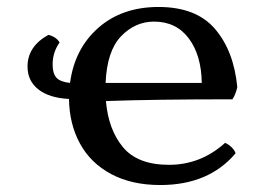

<svg xmlns="http://www.w3.org/2000/svg" viewBox="-20 -524 730 551"><path d="M656 -84Q579 7 440 7Q358 7 299 -24.5Q240 -56 209.5 -112Q179 -168 178 -240Q121 -243 90 -267.5Q59 -292 59 -333Q59 -391 119 -424Q142 -418 151 -402Q131 -374 131 -339Q131 -313 142 -301Q153 -289 181 -286Q194 -384 262 -444Q330 -504 435 -504Q543 -504 597 -441Q651 -378 661 -274Q656 -252 647 -239Q423 -239 284 -234Q291 -152 333 -101.5Q375 -51 465 -51Q556 -51 626 -114Q636 -110 645 -101Q654 -92 656 -84ZM283 -286H559Q558 -365 522 -413.5Q486 -462 422 -462Q368 -462 327.5 -420Q287 -378 283 -286Z"/></svg>

Font: Vollkorn SC
Style: Regular
Weight: 400
Designer: Friedrich Althausen
Foundry: Friedrich Althausen
Version: Version 4.015